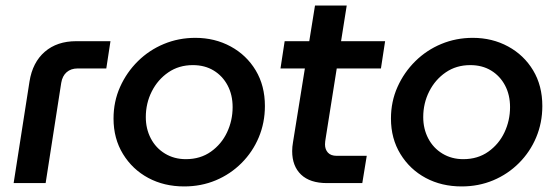

<svg xmlns="http://www.w3.org/2000/svg" viewBox="-20 -658 2008 690"><path d="M29 0 86 -365Q97 -434 141 -472Q185 -510 254 -510H377L362 -412H259Q235 -412 219.5 -398.5Q204 -385 200 -360L144 0Z M642 12Q570 12 513 -18.5Q456 -49 422 -104.5Q388 -160 388 -232Q388 -293 411.5 -345.5Q435 -398 475.5 -438Q516 -478 569 -500Q622 -522 682 -522Q752 -522 809 -491Q866 -460 899 -405Q932 -350 932 -277Q932 -217 910 -164.5Q888 -112 848 -72Q808 -32 755.5 -10Q703 12 642 12ZM648 -86Q700 -86 738 -113Q776 -140 796 -182.5Q816 -225 816 -273Q816 -317 798 -351Q780 -385 748 -404.5Q716 -424 673 -424Q623 -424 585 -398Q547 -372 525.5 -329.5Q504 -287 504 -237Q504 -195 522 -160.5Q540 -126 573 -106Q606 -86 648 -86Z M1155 0Q1094 0 1062 -30.5Q1030 -61 1030 -115Q1030 -130 1033 -147L1112 -638H1226L1151 -165Q1148 -148 1148 -139Q1148 -121 1158.5 -109.5Q1169 -98 1190 -98H1298L1282 0ZM988 -412 1003 -510H1364L1349 -412Z M1639 12Q1567 12 1510 -18.5Q1453 -49 1419 -104.5Q1385 -160 1385 -232Q1385 -293 1408.5 -345.5Q1432 -398 1472.5 -438Q1513 -478 1566 -500Q1619 -522 1679 -522Q1749 -522 1806 -491Q1863 -460 1896 -405Q1929 -350 1929 -277Q1929 -217 1907 -164.5Q1885 -112 1845 -72Q1805 -32 1752.5 -10Q1700 12 1639 12ZM1645 -86Q1697 -86 1735 -113Q1773 -140 1793 -182.5Q1813 -225 1813 -273Q1813 -317 1795 -351Q1777 -385 1745 -404.5Q1713 -424 1670 -424Q1620 -424 1582 -398Q1544 -372 1522.5 -329.5Q1501 -287 1501 -237Q1501 -195 1519 -160.5Q1537 -126 1570 -106Q1603 -86 1645 -86Z"/></svg>

Font: MuseoModerno Medium
Style: Italic
Weight: 500
Italic angle: -9°
Designer: Pablo Cosgaya, Héctor Gatti, Marcela Romero, and the Authors of The MuseoModerno Project.
Foundry: Omnibus-Type Team
Version: Version 1.003